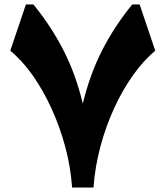

<svg xmlns="http://www.w3.org/2000/svg" viewBox="-20 -838 739 858"><path d="M397.9 0H302.2Q295.9 -91.8 271.5 -182.4Q247.1 -272.9 209.5 -354.7Q171.9 -436.5 125 -502.7Q78.1 -568.8 25.9 -611.3L95.7 -817.9H129.4Q209 -720.2 263.7 -613.3Q318.4 -506.3 350.1 -375Q381.8 -506.3 436.5 -613.3Q491.2 -720.2 570.8 -817.9H604L673.8 -611.3Q622.1 -568.8 575 -502.7Q527.8 -436.5 490.2 -354.7Q452.6 -272.9 428.5 -182.4Q404.3 -91.8 397.9 0Z"/></svg>

Font: Pinar-DS1-FD ExtraBold
Style: Regular
Weight: 800
Designer: Amin Abedi
Version: Version 2.000